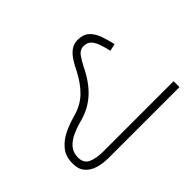

<svg xmlns="http://www.w3.org/2000/svg" viewBox="-110 -801 1034 1034"><g transform="rotate(-45 407.0 -284.0)"><path d="M634.3 -401.4Q627 -432.6 617.9 -460Q608.9 -487.3 593.3 -504.4Q577.6 -521.5 550.8 -521.5Q521 -521.5 502.7 -495.4Q484.4 -469.2 471.2 -441.9Q431.6 -360.4 379.4 -313.2Q327.1 -266.1 257.3 -247.6Q215.8 -236.8 180.9 -220.9Q146 -205.1 125 -180.2Q104 -155.3 104 -118.2Q104 -74.7 137.7 -59.8Q171.4 -44.9 222.2 -44.9H758.8V0H219.7Q176.3 0 139.9 -11Q103.5 -22 82 -47.4Q60.5 -72.8 60.5 -116.2Q60.5 -168.9 88.1 -203.1Q115.7 -237.3 158.7 -258.1Q201.7 -278.8 247.6 -291Q312.5 -308.6 355 -350.1Q397.5 -391.6 430.2 -456.5Q442.9 -482.9 459 -508.5Q475.1 -534.2 497.6 -551Q520 -567.9 550.8 -567.9Q592.3 -567.9 616 -546.4Q639.6 -524.9 652.6 -489.5Q665.5 -454.1 675.3 -411.1Z"/></g></svg>

Font: Estedad-FD ExtraLight
Style: Regular
Weight: 200
Designer: Amin Abedi
Version: Version 7.3